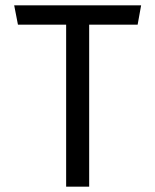

<svg xmlns="http://www.w3.org/2000/svg" viewBox="-20 -697 580 717"><path d="M227 0H313V-605H494L507 -677H33L47 -605H227Z"/></svg>

Font: All Genders v4 Light
Style: Regular
Weight: 300
Designer: Rassam Alawdi
Foundry: Rassam Art
Version: Version 3.100;FEAKit 1.0